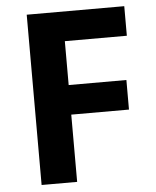

<svg xmlns="http://www.w3.org/2000/svg" viewBox="-52 -758 652 802"><g transform="rotate(-5 274.5 -357.0)"><path d="M239 0V-282H481V-406H239V-590H499V-714H90V0Z"/></g></svg>

Font: Noto Sans Arabic UI
Style: Bold
Weight: 700
Designer: Monotype Design Team, Nadine Chahine and Nizar Qandah
Foundry: Monotype Imaging Inc.
Version: Version 2.010